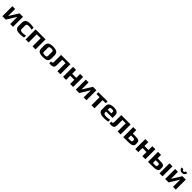

<svg xmlns="http://www.w3.org/2000/svg" viewBox="976 -3621 6573 6573"><g transform="rotate(45 4262.5 -335.0)"><path d="M231 0 444 -350V0H579V-484H412L199 -143V-484H64V0Z M1107 -7V-103C1038.3 -88.3 986.7 -81 952 -81C878 -81 841 -106.7 841 -158V-336C841 -381.3 874.7 -404 942 -404C978 -404 1030.7 -396 1100 -380V-476C1038.7 -488 989.7 -494 953 -494C931 -494 913.2 -493.8 899.5 -493.5C885.8 -493.2 868.8 -491.7 848.5 -489C828.2 -486.3 811.7 -482.8 799 -478.5C786.3 -474.2 772.5 -467.7 757.5 -459C742.5 -450.3 730.8 -439.8 722.5 -427.5C714.2 -415.2 707.2 -399.8 701.5 -381.5C695.8 -363.2 693 -342 693 -318V-157C693 -130.3 696.3 -107.2 703 -87.5C709.7 -67.8 719.8 -52.2 733.5 -40.5C747.2 -28.8 760.8 -19.3 774.5 -12C788.2 -4.7 806.2 0.5 828.5 3.5C850.8 6.5 869.3 8.3 884 9C898.7 9.7 918.3 10 943 10C993.7 10 1048.3 4.3 1107 -7Z M1671 0V-484H1189V0H1335V-394H1525V0Z M2277 -309C2277 -342.3 2271.8 -370.8 2261.5 -394.5C2251.2 -418.2 2238.5 -436.3 2223.5 -449C2208.5 -461.7 2189 -471.5 2165 -478.5C2141 -485.5 2119.5 -489.8 2100.5 -491.5C2081.5 -493.2 2058.3 -494 2031 -494C2003.7 -494 1980.5 -493.2 1961.5 -491.5C1942.5 -489.8 1921 -485.5 1897 -478.5C1873 -471.5 1853.5 -461.7 1838.5 -449C1823.5 -436.3 1810.8 -418.2 1800.5 -394.5C1790.2 -370.8 1785 -342.3 1785 -309V-166C1785 -134.7 1790 -107.8 1800 -85.5C1810 -63.2 1822.3 -45.8 1837 -33.5C1851.7 -21.2 1870.8 -11.7 1894.5 -5C1918.2 1.7 1939.8 5.8 1959.5 7.5C1979.2 9.2 2003 10 2031 10C2059 10 2082.8 9.2 2102.5 7.5C2122.2 5.8 2143.8 1.7 2167.5 -5C2191.2 -11.7 2210.3 -21.2 2225 -33.5C2239.7 -45.8 2252 -63.2 2262 -85.5C2272 -107.8 2277 -134.7 2277 -166ZM2131 -149C2131 -123.7 2124.5 -106 2111.5 -96C2098.5 -86 2071.7 -81 2031 -81C1990.3 -81 1963.5 -86 1950.5 -96C1937.5 -106 1931 -123.7 1931 -149V-332C1931 -358 1937.7 -376.5 1951 -387.5C1964.3 -398.5 1991 -404 2031 -404C2071 -404 2097.7 -398.5 2111 -387.5C2124.3 -376.5 2131 -358 2131 -332Z M2339 2C2355.7 5.3 2376 7 2400 7C2422.7 7 2441.5 6.2 2456.5 4.5C2471.5 2.8 2486.7 -0.8 2502 -6.5C2517.3 -12.2 2529.3 -20.2 2538 -30.5C2546.7 -40.8 2553.8 -55.2 2559.5 -73.5C2565.2 -91.8 2568 -114.3 2568 -141V-394H2729V0H2874V-484H2422V-166C2422 -133.3 2418.2 -111.2 2410.5 -99.5C2402.8 -87.8 2389.7 -82 2371 -82C2361.7 -82 2351 -83.7 2339 -87Z M3491 0V-484H3345V-297H3148V-484H3002V0H3148V-202H3345V0Z M3786 0 3999 -350V0H4134V-484H3967L3754 -143V-484H3619V0Z M4673 -394V-484H4228V-394H4378V0H4524V-394Z M5194 -203V-321C5194 -385.7 5175.7 -430.7 5139 -456C5102.3 -481.3 5046.7 -494 4972 -494C4892.7 -494 4833 -480.7 4793 -454C4753 -427.3 4733 -383 4733 -321V-147C4733 -42.3 4818.7 10 4990 10C5055.3 10 5118.7 3.7 5180 -9V-102C5120 -88 5066 -81 5018 -81C4964.7 -81 4928.3 -87.2 4909 -99.5C4889.7 -111.8 4880 -131.7 4880 -159V-203ZM5055 -286H4880V-356C4880 -371.3 4886.2 -383.2 4898.5 -391.5C4910.8 -399.8 4934.7 -404 4970 -404C5002 -404 5024.2 -399.8 5036.5 -391.5C5048.8 -383.2 5055 -371.3 5055 -356Z M5254 2C5270.7 5.3 5291 7 5315 7C5337.7 7 5356.5 6.2 5371.5 4.5C5386.5 2.8 5401.7 -0.8 5417 -6.5C5432.3 -12.2 5444.3 -20.2 5453 -30.5C5461.7 -40.8 5468.8 -55.2 5474.5 -73.5C5480.2 -91.8 5483 -114.3 5483 -141V-394H5644V0H5789V-484H5337V-166C5337 -133.3 5333.2 -111.2 5325.5 -99.5C5317.8 -87.8 5304.7 -82 5286 -82C5276.7 -82 5266 -83.7 5254 -87Z M6395 -181C6395 -237 6379.5 -273.7 6348.5 -291C6317.5 -308.3 6253 -317 6155 -317H6063V-484H5917V0H6158C6235.3 0 6294.2 -9.7 6334.5 -29C6374.8 -48.3 6395 -81.7 6395 -129ZM6244 -150C6244 -127.3 6238.5 -111.8 6227.5 -103.5C6216.5 -95.2 6191 -91 6151 -91H6063V-225H6153C6187.7 -225 6211.5 -221.7 6224.5 -215C6237.5 -208.3 6244 -194 6244 -172Z M6988 0V-484H6842V-297H6645V-484H6499V0H6645V-202H6842V0Z M7594 -181C7594 -237 7578.5 -273.7 7547.5 -291C7516.5 -308.3 7452 -317 7354 -317H7262V-484H7116V0H7357C7434.3 0 7493.2 -9.7 7533.5 -29C7573.8 -48.3 7594 -81.7 7594 -129ZM7443 -150C7443 -127.3 7437.5 -111.8 7426.5 -103.5C7415.5 -95.2 7390 -91 7350 -91H7262V-225H7352C7386.7 -225 7410.5 -221.7 7423.5 -215C7436.5 -208.3 7443 -194 7443 -172ZM7818 0V-484H7672V0Z M8113 0 8326 -350V0H8461V-484H8294L8081 -143V-484H7946V0ZM8341 -680H8259C8255 -643.3 8236.3 -625 8203 -625C8185 -625 8172 -629.3 8164 -638C8156 -646.7 8150 -660.7 8146 -680H8065C8067 -642 8080.2 -611.3 8104.5 -588C8128.8 -564.7 8161.7 -553 8203 -553C8243.7 -553 8276.2 -564.7 8300.5 -588C8324.8 -611.3 8338.3 -642 8341 -680Z"/></g></svg>

Font: Play
Style: Bold
Weight: 700
Designer: Jonas Hecksher
Foundry: Jonas Hecksher, Playtypeª, e-types AS
Version: Version 1.002